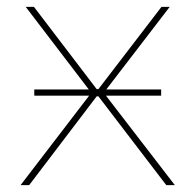

<svg xmlns="http://www.w3.org/2000/svg" viewBox="-20 -540 570 560"><path d="M80 -261H240L40 0H65L262 -259H267L465 0H490L289 -261H450V-279H290L475 -520H451L267 -280H262L79 -520H55L239 -279H80Z"/></svg>

Font: Fixel Display Thin
Style: Regular
Weight: 100
Designer: AlfaBravo + MacPaw
Foundry: Kyrylo Tkachov, Marchela Mozhyna, Serhii Makarenko, Maria Weinstein, Zakhar Kryvoshyya
Version: Version 1.211